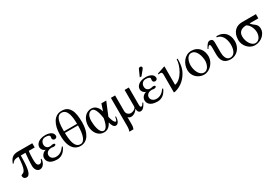

<svg xmlns="http://www.w3.org/2000/svg" viewBox="81 -1895 4816 3323"><g transform="rotate(-30 2489.0 -233.0)"><path d="M467 -137C454 -82 427 -73 405 -73C375 -73 362 -97 356 -122C350 -147 350 -184 350 -218C350 -278 356 -338 360 -366H479V-450H193C87 -450 43 -404 9 -309H25C60 -360 98 -366 155 -366C143 -107 101 -86 60 -73C46 -69 37 -61 37 -50C37 -15 57 14 104 14C210 14 197 -288 201 -366H294C287 -296 278 -199 278 -112C278 -47 313 10 370 10C441 10 482 -73 482 -137Z M894 -145C845 -77 795 -40 721 -40C669 -40 616 -71 616 -129C616 -192 679 -217 723 -217C744 -217 750 -211 767 -211C799 -211 815 -224 815 -237C815 -248 803 -258 777 -258C752 -258 746 -249 716 -249C660 -249 632 -288 632 -334C632 -386 668 -431 725 -431C781 -431 812 -418 812 -391C812 -381 808 -376 808 -357C808 -332 828 -315 852 -315C874 -315 899 -329 899 -357C899 -435 810 -460 743 -460C617 -460 549 -397 549 -329C549 -287 578 -249 626 -235C571 -226 526 -176 526 -122C526 -83 543 10 716 10C791 10 863 -31 908 -136Z M1408 -333C1408 -443 1395 -536 1362 -591C1324 -655 1278 -683 1192 -683C1047 -683 967 -539 967 -340C967 -245 975 -184 997 -128C1030 -43 1092 10 1183 10C1328 10 1408 -134 1408 -333ZM1057 -354V-385C1057 -595 1109 -655 1178 -655C1304 -655 1317 -476 1318 -354ZM1318 -316C1318 -140 1281 -18 1196 -18C1077 -18 1060 -179 1057 -322H1318Z M1950 -129C1943 -72 1931 -52 1917 -52C1887 -52 1858 -141 1848 -187L1957 -450H1860L1815 -314C1797 -386 1748 -460 1661 -460C1539 -460 1465 -350 1465 -223C1465 -87 1544 10 1652 10C1730 10 1771 -37 1806 -100C1820 -35 1845 10 1886 10C1936 10 1965 -53 1965 -129ZM1767 -208C1757 -155 1730 -18 1661 -18C1572 -18 1555 -199 1555 -273C1555 -387 1606 -432 1656 -432C1730 -432 1756 -282 1767 -208Z M2480 -106C2458 -65 2447 -56 2428 -56C2417 -56 2408 -67 2408 -113V-450H2324V-136C2324 -102 2318 -94 2301 -79C2276 -56 2241 -48 2220 -48C2179 -48 2134 -80 2134 -138V-450H2050V132C2050 166 2043 196 2034 217H2116C2123 202 2132 167 2132 131V-18H2134C2144 2 2170 10 2197 10C2226 10 2277 -6 2322 -71H2324C2324 -27 2339 10 2385 10C2435 10 2472 -52 2495 -99Z M2660 -507H2694L2760 -588C2776 -607 2787 -621 2787 -633C2787 -653 2770 -662 2757 -662C2736 -662 2726 -654 2719 -639ZM2900 -145C2851 -77 2801 -40 2727 -40C2675 -40 2622 -71 2622 -129C2622 -192 2685 -217 2729 -217C2750 -217 2756 -211 2773 -211C2805 -211 2821 -224 2821 -237C2821 -248 2809 -258 2783 -258C2758 -258 2752 -249 2722 -249C2666 -249 2638 -288 2638 -334C2638 -386 2674 -431 2731 -431C2787 -431 2818 -418 2818 -391C2818 -381 2814 -376 2814 -357C2814 -332 2834 -315 2858 -315C2880 -315 2905 -329 2905 -357C2905 -435 2816 -460 2749 -460C2623 -460 2555 -397 2555 -329C2555 -287 2584 -249 2632 -235C2577 -226 2532 -176 2532 -122C2532 -83 2549 10 2722 10C2797 10 2869 -31 2914 -136Z M3370 -460C3370 -336 3265 -113 3126 -90H3125V-456L3121 -460C3069 -441 3018 -423 2966 -407V-389C2983 -393 3001 -393 3008 -393C3030 -393 3041 -376 3041 -344V14H3064C3208 -19 3306 -126 3352 -232C3389 -317 3389 -399 3389 -460Z M3874 -228C3874 -358 3796 -460 3660 -460C3522 -460 3436 -329 3436 -202C3436 -82 3534 10 3653 10C3774 10 3874 -112 3874 -228ZM3785 -191C3785 -125 3750 -22 3670 -22C3567 -22 3525 -161 3525 -244C3525 -313 3553 -428 3640 -428C3747 -428 3785 -276 3785 -191Z M4161 -460V-440C4200 -437 4232 -418 4260 -382C4295 -336 4310 -266 4310 -209C4310 -109 4277 -18 4190 -18C4108 -18 4088 -117 4088 -174V-385C4088 -432 4067 -455 4025 -455C3983 -455 3947 -398 3922 -345L3936 -339C3945 -358 3964 -388 3984 -388C4001 -388 4004 -356 4004 -318V-198C4004 -85 4038 10 4184 10C4307 10 4400 -95 4400 -225C4400 -382 4299 -460 4188 -460Z M4948 -366V-450H4669C4557 -450 4459 -377 4459 -215C4459 -97 4555 10 4669 10C4797 10 4897 -89 4897 -188C4897 -297 4819 -294 4772 -366ZM4807 -171C4807 -96 4770 -18 4691 -18C4621 -18 4549 -119 4549 -234C4549 -346 4645 -366 4703 -366C4759 -342 4807 -252 4807 -171Z"/></g></svg>

Font: XITS Math
Style: Regular
Weight: 400
Designer: MicroPress Inc., with final additions and corrections provided by Coen Hoffman, Elsevier (retired)
Version: Version 1.108